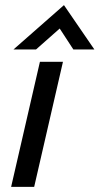

<svg xmlns="http://www.w3.org/2000/svg" viewBox="-20 -729 388 749"><path d="M23.4 0 135.7 -487.8H225.6L113.3 0ZM32.7 -536.1 229.5 -709 348.1 -536.1H266.1L212.9 -617.7L120.6 -536.1Z"/></svg>

Font: Acari Sans Medium
Style: Italic
Weight: 500
Italic angle: -13°
Designer: Alfredo Marco Pradil and Stefan Peev
Foundry: Hanken Design Co.
Version: Version 1.045